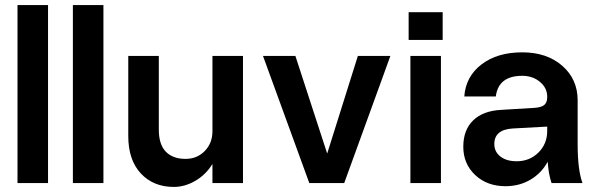

<svg xmlns="http://www.w3.org/2000/svg" viewBox="-20 -720 2341 755"><path d="M48.8 -700.2H168.9V0H48.8Z M266.6 -700.2H386.7V0H266.6Z M604.5 -210Q604.5 -151.9 632.1 -123.5Q659.7 -95.2 709.5 -95.2Q754.9 -95.2 785.2 -126.2Q815.4 -157.2 815.4 -204.1V-500H935.5V0H815.4V-75.2Q789.1 -32.7 747.8 -8.8Q706.5 15.1 663.6 15.1Q583.5 15.1 533.9 -37.8Q484.4 -90.8 484.4 -185.1V-500H604.5Z M1014.2 -500H1141.6L1266.6 -116.2L1387.2 -500H1515.1L1333.5 0H1196.3Z M1586.9 -671.9H1720.7V-563H1586.9ZM1593.8 -500H1713.9V0H1593.8Z M2251.5 -152.8Q2251.5 -51.8 2270.5 0H2148.9Q2136.7 -36.1 2133.8 -84Q2108.9 -38.6 2065.4 -13.2Q2022 12.2 1967.8 12.2Q1895.5 12.2 1848.6 -31.7Q1801.8 -75.7 1801.8 -143.1Q1801.8 -209 1840.8 -246.8Q1879.9 -284.7 1952.6 -288.1L2082.5 -295.9Q2109.4 -297.9 2120.6 -307.6Q2131.8 -317.4 2131.8 -337.9V-339.8Q2131.8 -374 2103.3 -397.9Q2074.7 -421.9 2033.7 -421.9Q1939.9 -421.9 1929.7 -340.8H1805.7Q1811.5 -419.4 1873.5 -466.8Q1935.5 -514.2 2033.7 -514.2Q2130.4 -514.2 2190.9 -461.4Q2251.5 -408.7 2251.5 -325.2ZM1923.8 -153.8Q1923.8 -123 1947.8 -104.5Q1971.7 -85.9 2011.7 -85.9Q2062.5 -85.9 2097.2 -120.1Q2131.8 -154.3 2131.8 -205.1V-222.2L1996.6 -214.8Q1923.8 -210.4 1923.8 -153.8Z"/></svg>

Font: Overused Grotesk SemiBold
Style: Regular
Weight: 600
Version: Version 0.002